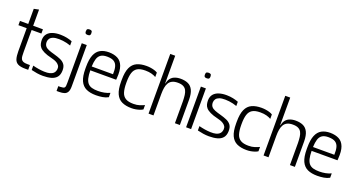

<svg xmlns="http://www.w3.org/2000/svg" viewBox="-57 -1796 5216 2811"><g transform="rotate(20 2551.0 -390.5)"><path d="M310 0Q236 0 196 -20.5Q156 -41 142 -86.5Q128 -132 128 -207V-421H205V-224Q205 -188 207 -160Q209 -132 219 -113Q229 -94 251.5 -84Q274 -74 316 -74H357V0ZM-1 -565V-631H357V-565ZM128 -282V-867L205 -883V-282Z M587 10Q542 10 496 3Q450 -4 406 -15V-83Q452 -71 496 -64Q540 -57 584 -55Q638 -53 671 -62Q704 -71 722 -86.5Q740 -102 747 -120.5Q754 -139 756 -156Q759 -187 745 -208.5Q731 -230 708.5 -244Q686 -258 662 -266Q638 -274 620 -278Q543 -296 497 -318.5Q451 -341 429 -366.5Q407 -392 400.5 -421.5Q394 -451 394 -483Q396 -541 426.5 -577Q457 -613 510 -629.5Q563 -646 629 -645Q684 -644 729 -634.5Q774 -625 812 -610V-544Q783 -555 752 -562Q721 -569 690.5 -573Q660 -577 630 -577Q575 -578 540 -565.5Q505 -553 488.5 -530Q472 -507 471 -477Q471 -436 490 -412Q509 -388 547 -373Q585 -358 641 -343Q696 -328 740.5 -308.5Q785 -289 810 -254Q835 -219 833 -157Q831 -93 800 -56.5Q769 -20 714.5 -5Q660 10 587 10Z M853 149V74H883Q910 73 926 69.5Q942 66 949.5 57Q957 48 959 30.5Q961 13 961 -17V-204H1039V10Q1039 68 1022 98Q1005 128 973 138.5Q941 149 896 149ZM961 -194V-634H1039V-194ZM1001 -777Q988 -777 978 -780Q968 -783 962.5 -792Q957 -801 957 -820Q957 -849 969.5 -856Q982 -863 1001 -863Q1019 -863 1031 -856Q1043 -849 1043 -820Q1043 -801 1037.5 -792Q1032 -783 1022.5 -780Q1013 -777 1001 -777Z M1414 11Q1324 11 1262.5 -17.5Q1201 -46 1169.5 -114.5Q1138 -183 1138 -303V-332Q1138 -449 1166.5 -517.5Q1195 -586 1249.5 -616Q1304 -646 1383 -646Q1464 -645 1520 -615.5Q1576 -586 1602 -517Q1628 -448 1619 -332L1617 -304H1214Q1215 -231 1226.5 -183Q1238 -135 1262.5 -107.5Q1287 -80 1326.5 -69Q1366 -58 1421 -58Q1472 -58 1519 -67.5Q1566 -77 1604 -95V-27Q1565 -5 1515 3Q1465 11 1414 11ZM1214 -364H1546Q1549 -436 1536 -482.5Q1523 -529 1487 -552.5Q1451 -576 1383 -577Q1317 -578 1281.5 -554Q1246 -530 1231.5 -483Q1217 -436 1214 -364Z M2141 -537Q2113 -554 2071.5 -565.5Q2030 -577 1974 -577Q1893 -577 1849.5 -550Q1806 -523 1789 -467.5Q1772 -412 1772 -325V-309Q1772 -224 1789 -168Q1806 -112 1850 -85Q1894 -58 1974 -58Q2029 -58 2071 -72Q2113 -86 2141 -100V-32Q2121 -19 2093 -9.5Q2065 0 2033.5 5.5Q2002 11 1968 11Q1880 11 1818.5 -17.5Q1757 -46 1725.5 -114.5Q1694 -183 1694 -303V-332Q1694 -452 1725 -520.5Q1756 -589 1817 -617.5Q1878 -646 1968 -646Q2002 -646 2034 -641Q2066 -636 2093.5 -627.5Q2121 -619 2141 -606Z M2232 -930H2309V-442V0H2232ZM2643 -372 2720 -400V0H2643ZM2309 -442Q2309 -515 2333 -558.5Q2357 -602 2400.5 -621.5Q2444 -641 2501 -641Q2570 -641 2618.5 -618.5Q2667 -596 2693 -542.5Q2719 -489 2720 -396L2643 -343Q2642 -396 2636.5 -438Q2631 -480 2615 -510Q2599 -540 2567 -556Q2535 -572 2482 -572Q2429 -572 2395 -555Q2361 -538 2342.5 -507Q2324 -476 2316.5 -432Q2309 -388 2309 -334ZM2277 -500H2322L2311 -436L2277 -461Z M2817 0V-634H2895V0ZM2856 -777Q2843 -777 2833 -780Q2823 -783 2817.5 -792Q2812 -801 2812 -820Q2812 -849 2824.5 -856Q2837 -863 2856 -863Q2874 -863 2886.5 -856Q2899 -849 2899 -820Q2899 -801 2893.5 -792Q2888 -783 2878 -780Q2868 -777 2856 -777Z M3176 10Q3131 10 3085 3Q3039 -4 2995 -15V-83Q3041 -71 3085 -64Q3129 -57 3173 -55Q3227 -53 3260 -62Q3293 -71 3311 -86.5Q3329 -102 3336 -120.5Q3343 -139 3345 -156Q3348 -187 3334 -208.5Q3320 -230 3297.5 -244Q3275 -258 3251 -266Q3227 -274 3209 -278Q3132 -296 3086 -318.5Q3040 -341 3018 -366.5Q2996 -392 2989.5 -421.5Q2983 -451 2983 -483Q2985 -541 3015.5 -577Q3046 -613 3099 -629.5Q3152 -646 3218 -645Q3273 -644 3318 -634.5Q3363 -625 3401 -610V-544Q3372 -555 3341 -562Q3310 -569 3279.5 -573Q3249 -577 3219 -577Q3164 -578 3129 -565.5Q3094 -553 3077.5 -530Q3061 -507 3060 -477Q3060 -436 3079 -412Q3098 -388 3136 -373Q3174 -358 3230 -343Q3285 -328 3329.5 -308.5Q3374 -289 3399 -254Q3424 -219 3422 -157Q3420 -93 3389 -56.5Q3358 -20 3303.5 -5Q3249 10 3176 10Z M3933 -537Q3905 -554 3863.5 -565.5Q3822 -577 3766 -577Q3685 -577 3641.5 -550Q3598 -523 3581 -467.5Q3564 -412 3564 -325V-309Q3564 -224 3581 -168Q3598 -112 3642 -85Q3686 -58 3766 -58Q3821 -58 3863 -72Q3905 -86 3933 -100V-32Q3913 -19 3885 -9.5Q3857 0 3825.5 5.5Q3794 11 3760 11Q3672 11 3610.5 -17.5Q3549 -46 3517.5 -114.5Q3486 -183 3486 -303V-332Q3486 -452 3517 -520.5Q3548 -589 3609 -617.5Q3670 -646 3760 -646Q3794 -646 3826 -641Q3858 -636 3885.5 -627.5Q3913 -619 3933 -606Z M4024 -930H4101V-442V0H4024ZM4435 -372 4512 -400V0H4435ZM4101 -442Q4101 -515 4125 -558.5Q4149 -602 4192.5 -621.5Q4236 -641 4293 -641Q4362 -641 4410.5 -618.5Q4459 -596 4485 -542.5Q4511 -489 4512 -396L4435 -343Q4434 -396 4428.5 -438Q4423 -480 4407 -510Q4391 -540 4359 -556Q4327 -572 4274 -572Q4221 -572 4187 -555Q4153 -538 4134.5 -507Q4116 -476 4108.5 -432Q4101 -388 4101 -334ZM4069 -500H4114L4103 -436L4069 -461Z M4862 11Q4772 11 4710.5 -17.5Q4649 -46 4617.5 -114.5Q4586 -183 4586 -303V-332Q4586 -449 4614.5 -517.5Q4643 -586 4697.5 -616Q4752 -646 4831 -646Q4912 -645 4968 -615.5Q5024 -586 5050 -517Q5076 -448 5067 -332L5065 -304H4662Q4663 -231 4674.5 -183Q4686 -135 4710.5 -107.5Q4735 -80 4774.5 -69Q4814 -58 4869 -58Q4920 -58 4967 -67.5Q5014 -77 5052 -95V-27Q5013 -5 4963 3Q4913 11 4862 11ZM4662 -364H4994Q4997 -436 4984 -482.5Q4971 -529 4935 -552.5Q4899 -576 4831 -577Q4765 -578 4729.5 -554Q4694 -530 4679.5 -483Q4665 -436 4662 -364Z"/></g></svg>

Font: Matangi Medium
Style: Regular
Weight: 500
Designer: Prashant Pant
Foundry: The Graphic Ant
Version: Version 3.002